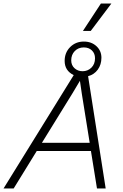

<svg xmlns="http://www.w3.org/2000/svg" viewBox="-60 -1061 691 1081"><path d="M567 -1041 451 -887H407L508 -1041ZM436 -632 535 0H486L452 -211H147L17 0H-40L355 -638Q304 -663 304 -718Q304 -765 335 -796Q366 -827 412 -827Q455 -827 483 -801Q511 -775 511 -736Q511 -697 490.5 -669Q470 -641 436 -632ZM412 -794Q381 -794 361 -773.5Q341 -753 341 -721Q341 -694 359.5 -677Q378 -660 405 -660Q434 -660 454.5 -680Q475 -700 475 -733Q475 -760 457.5 -777Q440 -794 412 -794ZM176 -257H445L401 -531L390 -606L347 -534Z"/></svg>

Font: Elaine Sans Light
Style: Italic
Weight: 300
Italic angle: -13°
Designer: Wei Huang
Foundry: Wei Huang
Version: Version 2.001;December 24, 2019;FontCreator 12.0.0.2547 64-b